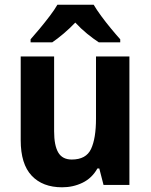

<svg xmlns="http://www.w3.org/2000/svg" viewBox="-20 -786 640 816"><path d="M530 -546V0H420L402 -70H394Q371 -29 331 -9.5Q291 10 244 10Q161 10 114.5 -39.5Q68 -89 68 -190V-546H210V-228Q210 -168 227.5 -138Q245 -108 285 -108Q346 -108 367 -153Q388 -198 388 -282V-546ZM378 -766Q391 -744 410.5 -717.5Q430 -691 451.5 -665Q473 -639 491 -619V-606H400Q377 -621 350.5 -642.5Q324 -664 300 -690Q275 -664 249.5 -642.5Q224 -621 202 -606H110V-619Q127 -638 149 -664.5Q171 -691 191.5 -718Q212 -745 224 -766Z"/></svg>

Font: Noto Sans SemiCondensed
Style: Bold
Weight: 700
Width: 4
Designer: Monotype Design Team
Foundry: Monotype Imaging Inc.
Version: Version 2.013; ttfautohint (v1.8.4.7-5d5b)